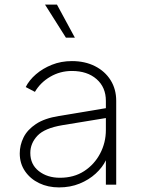

<svg xmlns="http://www.w3.org/2000/svg" viewBox="-20 -804 614 836"><path d="M237 12Q286 12 326.5 -4.5Q367 -21 396.5 -48Q426 -75 441 -106V0H486V-365Q486 -416 461.5 -455Q437 -494 393.5 -516Q350 -538 293 -538Q246 -538 206 -522Q166 -506 136.5 -480.5Q107 -455 92 -425L132 -404Q156 -445 199 -470Q242 -495 293 -495Q360 -495 400.5 -459.5Q441 -424 441 -365V-333L237 -299Q174 -289 136.5 -264Q99 -239 82.5 -205.5Q66 -172 66 -136Q66 -92 89 -58.5Q112 -25 150.5 -6.5Q189 12 237 12ZM112 -138Q112 -180 143 -213Q174 -246 252 -259L441 -290V-238Q441 -183 416 -135.5Q391 -88 346.5 -59Q302 -30 241 -30Q186 -30 149 -59Q112 -88 112 -138ZM267 -640H306L228 -784H176Z"/></svg>

Font: Plus Jakarta Sans ExtraLight
Style: Regular
Weight: 200
Designer: Gumpita Rahayu
Foundry: Tokotype
Version: Version 2.004; ttfautohint (v1.8.3)